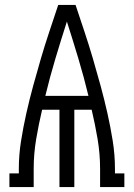

<svg xmlns="http://www.w3.org/2000/svg" viewBox="-20 -755 540 775"><path d="M18 0V-55H56V-74Q56 -130 65 -186.5Q74 -243 86.5 -298.5Q99 -354 114 -409Q129 -464 145 -518.5Q161 -573 179 -627Q197 -681 215 -735H285Q303 -681 321 -627Q339 -573 355 -518.5Q371 -464 386 -409Q401 -354 413.5 -298.5Q426 -243 435 -186.5Q444 -130 444 -74V-55H482V0H384V-74Q384 -134 374 -193.5Q364 -253 350 -312H280V0H220V-312H150Q136 -253 126 -193.5Q116 -134 116 -74V0ZM337 -368Q319 -443 296.5 -518Q274 -593 250 -668Q226 -593 203.5 -518Q181 -443 163 -368Z"/></svg>

Font: Iosevka Curly Slab Light
Style: Regular
Weight: 300
Monospace: yes
Designer: Belleve Invis
Foundry: Belleve Invis
Version: Version 22.1.2; ttfautohint (v1.8.4)